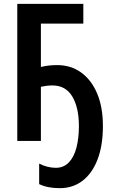

<svg xmlns="http://www.w3.org/2000/svg" viewBox="-20 -734 592 1000"><path d="M253 -289Q237 -289 221.5 -287Q206 -285 193 -282V0H70V-714H414V-611H193V-385Q212 -390 233 -392.5Q254 -395 277 -395Q349 -395 402.5 -356.5Q456 -318 486 -247Q516 -176 516 -77Q516 23 488.5 95.5Q461 168 410.5 207Q360 246 291 246Q228 246 184 225V118Q227 140 271 140Q312 140 339 111.5Q366 83 378.5 33.5Q391 -16 391 -77Q391 -174 356.5 -231.5Q322 -289 253 -289Z"/></svg>

Font: Noto Sans Disp Cond SemBd
Style: Regular
Weight: 600
Width: 3
Designer: Monotype Design Team
Foundry: Monotype Imaging Inc.
Version: Version 2.000;GOOG;noto-source:20170915:90ef993387c0; ttfaut